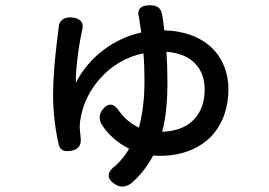

<svg xmlns="http://www.w3.org/2000/svg" viewBox="-20 -636 1020 727"><path d="M362 -342C402 -386 457 -421 523 -434C526 -403 527 -368 527 -328C527 -268 521 -208 506 -153C477 -166 452 -187 432 -214C412 -246 388 -249 366 -218C355 -202 355 -183 364 -166C391 -124 428 -93 469 -73C456 -50 439 -29 419 -10C384 15 381 41 418 63C438 75 458 72 477 58C512 28 539 -8 560 -47L585 -46C673 -46 738 -76 781 -121C824 -167 845 -230 845 -298C845 -421 760 -517 602 -521C600 -543 597 -563 594 -580C589 -609 572 -617 543 -616C510 -615 497 -598 507 -567C507 -566 507 -566 507 -565L515 -513C414 -491 318 -423 267 -322C266 -380 280 -473 291 -521C291 -522 291 -522 291 -523C300 -552 281 -568 251 -570C223 -572 203 -559 202 -531C202 -530 202 -530 202 -529C196 -483 181 -371 181 -274C181 -210 190 -141 202 -90C208 -66 223 -61 248 -65C278 -69 290 -88 285 -118C284 -132 282 -145 282 -153C282 -170 284 -184 287 -198C297 -247 322 -299 362 -342ZM721 -393C745 -368 755 -334 755 -296C755 -252 742 -213 715 -184C690 -157 650 -139 594 -137C609 -194 614 -257 614 -321C614 -362 613 -402 610 -440C662 -436 698 -419 721 -393Z"/></svg>

Font: GenSenRounded2 TW M
Style: Regular
Weight: 500
Version: Version 2.100;PS 2.1;hotconv 16.6.51;makeotf.lib2.5.65220 DE